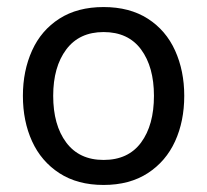

<svg xmlns="http://www.w3.org/2000/svg" viewBox="-20 -515 588 545"><path d="M45 -243Q45 -314 71 -371.5Q97 -429 148.5 -462Q200 -495 274 -495Q348 -495 399.5 -462Q451 -429 477 -371.5Q503 -314 503 -243Q503 -171 477 -114Q451 -57 399.5 -23.5Q348 10 274 10Q200 10 148.5 -23.5Q97 -57 71 -114Q45 -171 45 -243ZM417 -243Q417 -325 380.5 -374.5Q344 -424 274 -424Q205 -424 168 -374.5Q131 -325 131 -243Q131 -160 168 -110.5Q205 -61 274 -61Q344 -61 380.5 -110.5Q417 -160 417 -243Z"/></svg>

Font: Niramit
Style: Regular
Weight: 400
Version: Version 1.000; ttfautohint (v1.6)